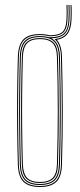

<svg xmlns="http://www.w3.org/2000/svg" viewBox="-20 -741 318 766"><path d="M139.2 5Q95.5 5 74.1 -15Q52.8 -35 51.2 -85Q49.2 -154.5 48.5 -223.4Q47.8 -292.2 48.4 -364.1Q49 -436 51.2 -514Q52.8 -563 73.4 -584Q94 -605 139.2 -605Q161.5 -605 177.2 -600.2Q214 -600.2 228.8 -613.4Q243.5 -626.5 245.2 -662.2Q246 -677 246 -691.9Q246 -706.8 245.2 -721.2H249.2Q250 -706.2 250 -691.5Q250 -676.8 249.2 -662Q247.5 -624 231.2 -610.1Q215 -596.2 176.2 -596.2Q161 -601 139.2 -601Q97.8 -601 77.1 -581.6Q56.5 -562.2 55.2 -513.8Q53.2 -444.2 52.5 -375.2Q51.8 -306.2 52.4 -234.6Q53 -163 55.2 -85.2Q56.5 -37 77.1 -18Q97.8 1 139.2 1Q180.8 1 201.4 -18Q222 -37 223.2 -85.2Q226.8 -202 226.5 -305.8Q226.2 -409.5 223.2 -513.8Q222.5 -540.2 216.2 -557.6Q210 -575 197.8 -585Q229 -588.2 244.1 -606Q259.2 -623.8 261.2 -661.5Q261.8 -671.5 261.9 -681.5Q262 -691.5 261.9 -701.5Q261.8 -711.5 261.2 -721.2H265.2Q265.8 -711.5 265.9 -701.5Q266 -691.5 265.9 -681.4Q265.8 -671.2 265.2 -661.2Q263.5 -625 249.6 -606.1Q235.8 -587.2 206.8 -582.2Q225.8 -561.5 227.2 -514Q230 -410.8 230.4 -305.2Q230.8 -199.8 227.2 -85Q225.8 -35 204.4 -15Q183 5 139.2 5ZM139.2 -7Q178.8 -7 196.4 -25.1Q214 -43.2 215.2 -85.5Q218.5 -196.2 218.5 -300Q218.5 -403.8 215.2 -513.5Q214 -556 196.4 -574.5Q178.8 -593 139.2 -593Q99.8 -593 82.1 -574.5Q64.5 -556 63.2 -513.5Q61.2 -443.8 60.5 -374.8Q59.8 -305.8 60.4 -234.4Q61 -163 63.2 -85.5Q64.5 -43.2 82.2 -25.1Q100 -7 139.2 -7ZM139.2 -11Q104 -11 86.2 -27.4Q68.5 -43.8 67.2 -85.5Q65.2 -159.5 64.5 -229.8Q63.8 -300 64.5 -370Q65.2 -440 67.2 -513.5Q68.5 -556 86.2 -572.5Q104 -589 139.2 -589Q174.5 -589 192.4 -572.5Q210.2 -556 211.2 -513.5Q214.2 -408.8 214.5 -305.5Q214.8 -202.2 211.2 -85.5Q210.2 -43.8 192.4 -27.4Q174.5 -11 139.2 -11ZM139.2 -15Q174.5 -15 190.4 -31.5Q206.2 -48 207.2 -85.8Q210.5 -197.2 210.5 -299.9Q210.5 -402.5 207.2 -513.5Q206.2 -551.8 190.4 -568.4Q174.5 -585 139.2 -585Q104 -585 88.2 -568.4Q72.5 -551.8 71.2 -513.5Q69.2 -439 68.5 -368.8Q67.8 -298.5 68.5 -228.8Q69.2 -159 71.2 -85.8Q72.5 -48 88.2 -31.5Q104 -15 139.2 -15ZM139.2 -3Q97.8 -3 79.1 -22.1Q60.5 -41.2 59.2 -85.2Q57.2 -159 56.5 -229.2Q55.8 -299.5 56.5 -369.9Q57.2 -440.2 59.2 -513.8Q60.5 -558.5 79.1 -577.8Q97.8 -597 139.2 -597Q160.8 -597 175.2 -592.2Q203.2 -592.2 219.8 -598.5Q236.2 -604.8 244.1 -620Q252 -635.2 253.2 -661.8Q254 -676.5 254 -691.5Q254 -706.5 253.2 -721.2H257.2Q258 -706.5 258 -691.5Q258 -676.5 257.2 -661.8Q255.2 -621.8 238.1 -605.4Q221 -589 184.8 -588.2Q202 -579.8 210.1 -561.5Q218.2 -543.2 219.2 -513.8Q221.2 -444.2 222 -375.2Q222.8 -306.2 222.1 -234.5Q221.5 -162.8 219.2 -85.2Q218 -41.2 199.4 -22.1Q180.8 -3 139.2 -3Z"/></svg>

Font: Big Shoulders Inline Display Thin Thin
Style: Regular
Weight: 250
Version: Version 2.002